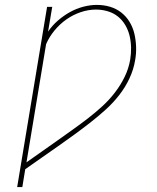

<svg xmlns="http://www.w3.org/2000/svg" viewBox="-20 -763 640 783"><path d="M50 0 172 -735H193L176 -634Q193 -659 216 -679Q239 -699 265 -713.5Q291 -728 319.5 -735.5Q348 -743 375 -743Q403 -743 428.5 -735.5Q454 -728 474.5 -712Q495 -696 508.5 -673.5Q522 -651 528 -625.5Q534 -600 535 -572Q536 -544 531 -517Q525 -480 508 -443.5Q491 -407 466 -375Q441 -343 410.5 -315.5Q380 -288 348 -263Q316 -238 283 -214Q250 -190 216.5 -166.5Q183 -143 150 -120Q117 -97 83 -73L71 0ZM88 -101Q119 -123 150.5 -145Q182 -167 213.5 -189.5Q245 -212 276 -234Q307 -256 337.5 -279.5Q368 -303 396.5 -329Q425 -355 448.5 -385.5Q472 -416 488.5 -450Q505 -484 511 -520Q515 -544 514.5 -569Q514 -594 508.5 -617Q503 -640 491 -660.5Q479 -681 461 -695.5Q443 -710 419.5 -717Q396 -724 371 -724Q341 -724 309.5 -713.5Q278 -703 251 -684Q224 -665 202.5 -639Q181 -613 168 -583Z"/></svg>

Font: Iosevka Curly Slab ThEx
Style: Italic
Weight: 100
Width: 7
Italic angle: -9°
Monospace: yes
Designer: Belleve Invis
Foundry: Belleve Invis
Version: Version 11.1.0; ttfautohint (v1.8.3)